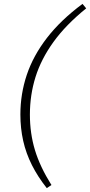

<svg xmlns="http://www.w3.org/2000/svg" viewBox="-20 -767 464 989"><path d="M221 202Q175 144 144.5 83.5Q114 23 99.5 -41.5Q85 -106 85 -177Q85 -283 118 -381.5Q151 -480 222 -572Q293 -664 405 -747L424 -724Q319 -639 255.5 -551Q192 -463 163 -370.5Q134 -278 134 -177Q134 -80 160 6Q186 92 245 186Z"/></svg>

Font: Source Serif 4 Light
Style: Italic
Weight: 300
Italic angle: -12°
Designer: Frank Grießhammer
Foundry: Adobe Systems Incorporated
Version: Version 4.004;hotconv 1.0.116;makeotfexe 2.5.65601